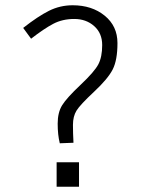

<svg xmlns="http://www.w3.org/2000/svg" viewBox="-20 -703 540 729"><path d="M195 6V-87H280V6ZM259 -161 207 -159Q199 -191 199 -233.5Q199 -276 216 -303.5Q233 -331 286 -381Q339 -431 353.5 -459Q368 -487 368 -532Q368 -577 337.5 -604Q307 -631 262 -631Q217 -631 182 -612.5Q147 -594 98 -556L68 -597Q124 -641 166 -662Q208 -683 256 -683Q329 -683 377.5 -643.5Q426 -604 426 -539.5Q426 -475 408 -439.5Q390 -404 337 -354.5Q284 -305 270.5 -283Q257 -261 257 -229Q257 -197 259 -161Z"/></svg>

Font: TypoPRO Lekton
Style: Regular
Weight: 400
Monospace: yes
Designer: Paolo Mazzetti, Luciano Perondi, Raffaele Flato, Elena Papassissa, Emilio Macchia, Michela Povoleri, Tobias Seemiller, R
Version: Version 34.000